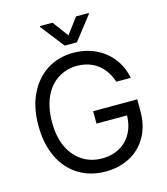

<svg xmlns="http://www.w3.org/2000/svg" viewBox="-136 -1050 1014 1165"><g transform="rotate(-15 371.5 -468.0)"><path d="M59.7 -363.6Q59.7 -481.2 100.5 -562.5Q120.7 -604.4 149.1 -636.9Q177.6 -669.4 212.9 -691.8Q248.2 -714.1 289.8 -725.7Q331.3 -737.2 377.8 -737.2Q432.9 -737.2 482.2 -721.1Q531.6 -704.9 571.2 -674.4Q610.8 -643.8 638.1 -599.8Q665.5 -555.8 676.1 -500H585.2Q573.5 -535.9 554.5 -564.5Q535.5 -593 509.4 -613.1Q483.3 -633.2 450.3 -644Q417.3 -654.8 377.8 -654.8Q313.6 -654.8 260.3 -621.4Q233.7 -604.8 212.4 -580.1Q191.1 -555.4 176.1 -523.1Q161.2 -490.8 153.1 -450.8Q144.9 -410.9 144.9 -363.6Q144.9 -269.5 176.5 -204.2Q192.1 -171.9 213.8 -147.2Q235.4 -122.5 261.9 -105.8Q288.4 -89.1 319.1 -80.8Q349.8 -72.4 383.5 -72.4Q430 -72.4 468.4 -87.4Q506.7 -102.3 534.6 -130Q562.5 -157.7 578.3 -197.1Q594.1 -236.5 595.2 -285.5H403.4V-363.6H680.4V-285.5Q680.4 -241.8 670.8 -202.9Q661.2 -164.1 643.1 -131.2Q625 -98.4 599.1 -72.3Q573.2 -46.2 540.1 -27.9Q507.1 -9.6 467.7 0.2Q428.3 9.9 383.5 9.9Q287.3 9.9 214.1 -35.5Q177.6 -58.2 149 -90.7Q120.4 -123.2 100.5 -164.8Q80.6 -206.3 70.1 -256.2Q59.7 -306.1 59.7 -363.6ZM304 -946 377.8 -846.6 451.7 -946H531.2V-940.3L416.2 -792.6H339.5L224.4 -940.3V-946Z"/></g></svg>

Font: Inter P
Style: Regular
Weight: 400
Designer: Rasmus Andersson
Foundry: rsms
Version: Version 3.018;git-588b23468